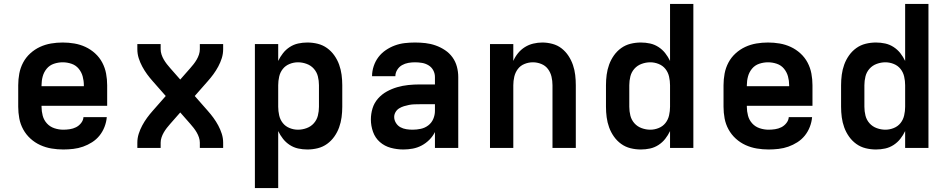

<svg xmlns="http://www.w3.org/2000/svg" viewBox="-20 -755 4840 980"><path d="M303 8Q273 8 243 3Q213 -2 185.5 -14.5Q158 -27 135.5 -47.5Q113 -68 98.5 -94.5Q84 -121 78.5 -150.5Q73 -180 73 -210V-320Q73 -350 78.5 -379.5Q84 -409 98 -435.5Q112 -462 134.5 -482.5Q157 -503 184 -515.5Q211 -528 240.5 -533Q270 -538 300 -538Q330 -538 359.5 -533Q389 -528 416 -515.5Q443 -503 465.5 -482.5Q488 -462 502 -435.5Q516 -409 521.5 -379.5Q527 -350 527 -320V-215H192V-210Q192 -187 198 -164.5Q204 -142 219.5 -125Q235 -108 257.5 -100.5Q280 -93 303 -93Q319 -93 336 -95.5Q353 -98 368 -105.5Q383 -113 394 -127Q405 -141 406 -157H525Q523 -132 513.5 -107.5Q504 -83 488 -63Q472 -43 450 -29Q428 -15 404 -6.5Q380 2 354 5Q328 8 303 8ZM192 -315H408V-320Q408 -343 402 -365Q396 -387 381.5 -404.5Q367 -422 345 -429.5Q323 -437 300 -437Q277 -437 255 -429.5Q233 -422 218.5 -404.5Q204 -387 198 -365Q192 -343 192 -320Z M681 0V-27Q681 -50 688 -72Q695 -94 706 -114.5Q717 -135 730.5 -153.5Q744 -172 760 -190L826 -265L760 -340Q744 -358 730.5 -376.5Q717 -395 706 -415.5Q695 -436 688 -458Q681 -480 681 -504V-530H800V-504Q800 -490 804.5 -476.5Q809 -463 816 -451Q823 -439 831.5 -428Q840 -417 849 -407L900 -349L951 -407Q960 -417 968.5 -428Q977 -439 984 -451Q991 -463 995.5 -476.5Q1000 -490 1000 -504V-530H1119V-504Q1119 -480 1112 -458Q1105 -436 1094 -415.5Q1083 -395 1069.5 -376.5Q1056 -358 1040 -340L974 -265L1040 -190Q1056 -172 1069.5 -153.5Q1083 -135 1094 -114.5Q1105 -94 1112 -72Q1119 -50 1119 -27V0H1000V-27Q1000 -40 995.5 -53.5Q991 -67 984 -79Q977 -91 968.5 -102Q960 -113 951 -123L900 -181L849 -123Q840 -113 831.5 -102Q823 -91 816 -79Q809 -67 804.5 -53.5Q800 -40 800 -27V0Z M1281 205V-530H1400V-444Q1410 -465 1424.5 -483.5Q1439 -502 1459 -515Q1479 -528 1502 -533Q1525 -538 1549 -538Q1576 -538 1602 -531.5Q1628 -525 1649.5 -509.5Q1671 -494 1686.5 -472Q1702 -450 1711 -425Q1720 -400 1723.5 -373.5Q1727 -347 1727 -320V-210Q1727 -183 1723.5 -156.5Q1720 -130 1711 -105Q1702 -80 1686.5 -58Q1671 -36 1649.5 -20.5Q1628 -5 1602 1.5Q1576 8 1549 8Q1525 8 1502 3Q1479 -2 1459 -15Q1439 -28 1424.5 -46.5Q1410 -65 1400 -86V205ZM1501 -93Q1523 -93 1545 -101Q1567 -109 1582 -126Q1597 -143 1602.5 -165Q1608 -187 1608 -210V-320Q1608 -343 1602.5 -365Q1597 -387 1582 -404Q1567 -421 1545 -429Q1523 -437 1501 -437Q1479 -437 1458 -428.5Q1437 -420 1423.5 -403Q1410 -386 1405 -364Q1400 -342 1400 -320V-210Q1400 -188 1405 -166Q1410 -144 1423.5 -127Q1437 -110 1458 -101.5Q1479 -93 1501 -93Z M2039 8Q2006 8 1974.5 -0.5Q1943 -9 1919 -30Q1895 -51 1884 -82Q1873 -113 1873 -145Q1873 -174 1881.5 -202Q1890 -230 1909.5 -252Q1929 -274 1954.5 -288Q1980 -302 2007.5 -310Q2035 -318 2064 -321Q2093 -324 2122 -324H2200V-362Q2200 -380 2191.5 -396Q2183 -412 2167.5 -421.5Q2152 -431 2134 -434Q2116 -437 2098 -437Q2081 -437 2064 -434Q2047 -431 2032 -422.5Q2017 -414 2007.5 -398.5Q1998 -383 1998 -366H1879Q1879 -366 1879 -366Q1879 -366 1879 -366Q1879 -392 1887.5 -417.5Q1896 -443 1911.5 -463.5Q1927 -484 1949 -499Q1971 -514 1995.5 -523Q2020 -532 2046 -535Q2072 -538 2098 -538Q2125 -538 2151.5 -535Q2178 -532 2203.5 -523Q2229 -514 2251.5 -499Q2274 -484 2289.5 -462.5Q2305 -441 2312 -415Q2319 -389 2319 -362V0H2200V-81Q2189 -59 2171.5 -41.5Q2154 -24 2132.5 -12.5Q2111 -1 2087 3.5Q2063 8 2039 8ZM2086 -93Q2107 -93 2128 -97.5Q2149 -102 2166 -115Q2183 -128 2191.5 -148Q2200 -168 2200 -189V-223H2122Q2108 -223 2094.5 -222.5Q2081 -222 2068 -219.5Q2055 -217 2042 -213Q2029 -209 2017.5 -202Q2006 -195 1999 -183Q1992 -171 1992 -158Q1992 -142 2001 -127.5Q2010 -113 2024 -105.5Q2038 -98 2054 -95.5Q2070 -93 2086 -93Z M2481 0V-530H2600V-444Q2609 -465 2624 -483.5Q2639 -502 2659 -514.5Q2679 -527 2702 -532.5Q2725 -538 2748 -538Q2774 -538 2800 -531Q2826 -524 2846.5 -508Q2867 -492 2881.5 -470Q2896 -448 2904.5 -423Q2913 -398 2916 -372Q2919 -346 2919 -320V0H2800V-320Q2800 -342 2795 -363.5Q2790 -385 2777 -402.5Q2764 -420 2743 -428.5Q2722 -437 2700 -437Q2678 -437 2657 -428.5Q2636 -420 2623 -402.5Q2610 -385 2605 -363.5Q2600 -342 2600 -320V0Z M3251 8Q3224 8 3198 1.5Q3172 -5 3150.5 -20.5Q3129 -36 3113.5 -58Q3098 -80 3089 -105Q3080 -130 3076.5 -156.5Q3073 -183 3073 -210V-320Q3073 -347 3076.5 -373.5Q3080 -400 3089 -425Q3098 -450 3113.5 -472Q3129 -494 3150.5 -509.5Q3172 -525 3198 -531.5Q3224 -538 3251 -538Q3275 -538 3298 -533Q3321 -528 3341 -515Q3361 -502 3375.5 -483.5Q3390 -465 3400 -444V-735H3519V0H3400V-86Q3390 -65 3375.5 -46.5Q3361 -28 3341 -15Q3321 -2 3298 3Q3275 8 3251 8ZM3299 -93Q3321 -93 3342 -101.5Q3363 -110 3376.5 -127Q3390 -144 3395 -166Q3400 -188 3400 -210V-320Q3400 -342 3395 -364Q3390 -386 3376.5 -403Q3363 -420 3342 -428.5Q3321 -437 3299 -437Q3277 -437 3255 -429Q3233 -421 3218 -404Q3203 -387 3197.5 -365Q3192 -343 3192 -320V-210Q3192 -187 3197.5 -165Q3203 -143 3218 -126Q3233 -109 3255 -101Q3277 -93 3299 -93Z M3903 8Q3873 8 3843 3Q3813 -2 3785.5 -14.5Q3758 -27 3735.5 -47.5Q3713 -68 3698.5 -94.5Q3684 -121 3678.5 -150.5Q3673 -180 3673 -210V-320Q3673 -350 3678.5 -379.5Q3684 -409 3698 -435.5Q3712 -462 3734.5 -482.5Q3757 -503 3784 -515.5Q3811 -528 3840.5 -533Q3870 -538 3900 -538Q3930 -538 3959.5 -533Q3989 -528 4016 -515.5Q4043 -503 4065.5 -482.5Q4088 -462 4102 -435.5Q4116 -409 4121.5 -379.5Q4127 -350 4127 -320V-215H3792V-210Q3792 -187 3798 -164.5Q3804 -142 3819.5 -125Q3835 -108 3857.5 -100.5Q3880 -93 3903 -93Q3919 -93 3936 -95.5Q3953 -98 3968 -105.5Q3983 -113 3994 -127Q4005 -141 4006 -157H4125Q4123 -132 4113.5 -107.5Q4104 -83 4088 -63Q4072 -43 4050 -29Q4028 -15 4004 -6.5Q3980 2 3954 5Q3928 8 3903 8ZM3792 -315H4008V-320Q4008 -343 4002 -365Q3996 -387 3981.5 -404.5Q3967 -422 3945 -429.5Q3923 -437 3900 -437Q3877 -437 3855 -429.5Q3833 -422 3818.5 -404.5Q3804 -387 3798 -365Q3792 -343 3792 -320Z M4451 8Q4424 8 4398 1.5Q4372 -5 4350.5 -20.5Q4329 -36 4313.5 -58Q4298 -80 4289 -105Q4280 -130 4276.5 -156.5Q4273 -183 4273 -210V-320Q4273 -347 4276.5 -373.5Q4280 -400 4289 -425Q4298 -450 4313.5 -472Q4329 -494 4350.5 -509.5Q4372 -525 4398 -531.5Q4424 -538 4451 -538Q4475 -538 4498 -533Q4521 -528 4541 -515Q4561 -502 4575.5 -483.5Q4590 -465 4600 -444V-735H4719V0H4600V-86Q4590 -65 4575.5 -46.5Q4561 -28 4541 -15Q4521 -2 4498 3Q4475 8 4451 8ZM4499 -93Q4521 -93 4542 -101.5Q4563 -110 4576.5 -127Q4590 -144 4595 -166Q4600 -188 4600 -210V-320Q4600 -342 4595 -364Q4590 -386 4576.5 -403Q4563 -420 4542 -428.5Q4521 -437 4499 -437Q4477 -437 4455 -429Q4433 -421 4418 -404Q4403 -387 4397.5 -365Q4392 -343 4392 -320V-210Q4392 -187 4397.5 -165Q4403 -143 4418 -126Q4433 -109 4455 -101Q4477 -93 4499 -93Z"/></svg>

Font: Iosevka Curly Extended
Style: Bold
Weight: 700
Width: 7
Monospace: yes
Designer: Belleve Invis
Foundry: Belleve Invis
Version: Version 11.1.0; ttfautohint (v1.8.3)